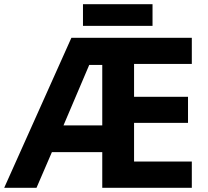

<svg xmlns="http://www.w3.org/2000/svg" viewBox="-20 -894 992 914"><path d="M466.8 -296.9V-585H404.8L282.2 -296.9ZM893.1 0H466.8V-169.9H227.1L153.8 0H0L319.8 -713.9H893.1V-589.8H618.2V-433.1H875V-309.1H618.2V-125H893.1ZM375 -874H706.1V-771H375Z"/></svg>

Font: NotoSans-Bold
Style: Bold
Weight: 700
Designer: Monotype Design team
Foundry: Monotype Imaging Inc.
Version: Version 1.04